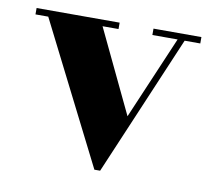

<svg xmlns="http://www.w3.org/2000/svg" viewBox="-59 -526 654 592"><g transform="rotate(10 268.0 -230.0)"><path d="M526 -460V-440H477L290 0H272L50 -440H10V-460H270V-440H220L344 -180L455 -440H376V-460Z"/></g></svg>

Font: Rozha One
Style: Regular
Weight: 400
Designer: Tim Donaldson, Indian Type Foundry
Foundry: Indian Type Foundry
Version: Version 1.301;PS 1.0;hotconv 1.0.78;makeotf.lib2.5.61930; tt